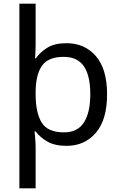

<svg xmlns="http://www.w3.org/2000/svg" viewBox="-20 -780 655 1040"><path d="M560 -269Q560 -132 499.5 -61Q439 10 340 10Q277 10 237 -13Q197 -36 173 -68H167Q168 -61 169.5 -45Q171 -29 172 -12Q173 5 173 16V240H85V-760H173V-536Q173 -522 172 -499.5Q171 -477 170 -464H174Q198 -498 237 -522Q276 -546 340 -546Q439 -546 499.5 -476Q560 -406 560 -269ZM469 -270Q469 -371 434 -421.5Q399 -472 325 -472Q243 -472 209 -426Q175 -380 173 -288V-269Q173 -170 205.5 -116.5Q238 -63 326 -63Q400 -63 434.5 -116.5Q469 -170 469 -270Z"/></svg>

Font: Noto Sans Osmanya
Style: Regular
Weight: 400
Designer: Monotype Design Team
Foundry: Monotype Imaging Inc.
Version: Version 2.001; ttfautohint (v1.8.4.7-5d5b)